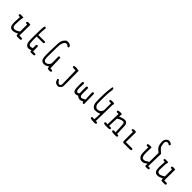

<svg xmlns="http://www.w3.org/2000/svg" viewBox="391 -2430 4218 4218"><g transform="rotate(45 2500.0 -321.5)"><path d="M71.8 -365.7Q74.7 -365.7 92.3 -366.7Q84.5 -246.6 84.5 -199.2Q84.5 -165 89.4 -129.9Q91.3 -119.6 92.8 -111.3Q98.1 -87.4 118.2 -64.9Q137.2 -43.9 168.5 -40.5Q178.2 -39.6 183.8 -39.6Q189.5 -39.6 195.8 -39.6Q202.1 -39.6 213.1 -41.3Q224.1 -43 235.4 -45.9Q269.5 -55.2 301.8 -71.3L319.3 -80.1L320.8 -60.5Q322.3 -38.6 328.1 -27.3Q328.6 -26.4 330.1 -24.9Q331.5 -23.4 336.9 -21.5Q342.3 -19.5 351.1 -19H441.4Q452.1 -20.5 461.4 -26.4L468.3 -40.5Q468.8 -42 468.8 -43.5Q468.8 -54.7 463.4 -62.5Q439 -71.3 410.6 -71.3Q399.4 -71.3 387.2 -69.8L372.6 -67.9L374.5 -371.1Q375 -378.9 375 -386.5Q375 -394 374.5 -397.9Q374 -401.9 373.8 -403.1Q373.5 -404.3 373.3 -405.3Q373 -406.2 373 -406.7Q372.6 -408.2 372.1 -409.2Q358.4 -412.1 329.6 -414.6Q325.7 -415 319.1 -415Q312.5 -415 302 -413.1Q291.5 -411.1 278.3 -405.3L272 -392.1Q271.5 -390.6 271.5 -389.6Q271.5 -377.9 277.3 -370.1Q291 -361.8 307.6 -361.8H320.8L318.8 -142.1L313 -138.7Q282.2 -118.2 258.5 -106.7Q234.9 -95.2 216.3 -92.3Q208 -91.3 200.2 -91.3Q171.4 -91.3 153.8 -108.4Q134.3 -128.4 134.3 -172.4Q134.3 -196.3 138.2 -287.6Q141.1 -356.4 151.9 -395.5Q153.3 -401.9 153.3 -404.5Q153.3 -407.2 153.3 -408.2Q152.8 -411.1 151.9 -412.1Q148.4 -415.5 137.2 -415.5Q136.2 -415.5 135.3 -415.5H134.8H57.6L44.9 -409.2L38.6 -396Q38.1 -394.5 38.1 -391.1Q38.1 -387.7 39.6 -382.8Q41 -377.9 44.4 -374Q55.7 -365.7 71.8 -365.7Z M853 16.6Q888.7 16.6 911.1 7.3L917.5 -5.4Q918 -6.8 918 -10Q918 -13.2 916.7 -18.1Q915.5 -22.9 912.1 -27.3Q892.1 -36.1 867.2 -36.1Q857.4 -36.1 846.7 -34.7L832 -32.7L827.6 -169.4Q828.1 -172.9 828.1 -176.3Q828.1 -186 822.8 -193.8L808.1 -200.7Q806.6 -201.2 805.7 -201.2Q793 -201.2 783.7 -194.3Q777.3 -186.5 775.9 -175.8V-86.4L768.6 -83Q738.3 -68.4 716.8 -68.4Q701.2 -68.4 689.5 -75.7Q663.6 -92.8 659.7 -124.5Q656.7 -150.4 655.5 -191.9Q654.3 -233.4 654.3 -260.5Q654.3 -287.6 654.8 -322.8L856.9 -324.7L870.1 -331.1L876.5 -344.2Q877 -345.7 877 -346.7Q877 -358.9 871.1 -367.7L857.4 -374.5L656.7 -372.6V-385.7Q656.7 -435.1 658.7 -482.7Q660.6 -530.3 666.5 -575.7Q667 -577.6 667 -581.3Q667 -585 665.5 -590.1Q664.1 -595.2 659.7 -600.6L645 -607.9Q643.6 -608.4 640.4 -608.4Q637.2 -608.4 632.8 -607.2Q628.4 -606 624.5 -603Q612.8 -571.3 610.8 -534.2Q608.9 -492.7 607.2 -395.3Q605.5 -297.9 605.5 -257.3Q605.5 -216.8 606 -195.3Q606.9 -133.3 613.8 -96.2Q619.6 -61.5 646 -35.6Q670.4 -10.7 702.1 -9.3Q706.1 -9.3 710 -9.3Q740.2 -9.3 769 -22L786.6 -29.8L787.6 -10.3Q788.1 2.4 793.9 8.1Q799.8 13.7 813.5 14.2Q835.4 16.6 853 16.6Z M1392.1 11.2Q1410.2 11.2 1424.3 2.4L1431.2 -11.2Q1431.6 -12.7 1431.6 -13.7Q1431.6 -25.4 1425.8 -32.7Q1407.2 -42.5 1383.8 -42.5Q1380.4 -42.5 1363.3 -41.5L1353 -349.1L1346.7 -362.3L1333.5 -368.7Q1332 -369.1 1328.6 -369.1Q1325.2 -369.1 1320.3 -367.7Q1315.4 -366.2 1311 -362.8Q1304.7 -354.5 1303.2 -343.8L1305.2 -141.1Q1300.3 -127.4 1295.7 -119.6Q1291 -111.8 1287.6 -106.9Q1278.8 -94.2 1267.6 -84Q1242.2 -61 1212.9 -56.2Q1207.5 -55.7 1202.1 -55.7Q1176.8 -55.7 1159.7 -72.8Q1139.2 -92.8 1137.2 -143.6Q1136.2 -166.5 1136.2 -199.2Q1136.2 -231.9 1137.7 -295.2Q1139.2 -358.4 1139.2 -460.9Q1139.2 -563.5 1160.6 -612.3Q1183.6 -664.1 1210.9 -672.4Q1222.2 -675.8 1232.9 -675.8Q1246.6 -675.8 1260.3 -668.9Q1276.9 -661.1 1296.4 -639.6Q1307.6 -640.1 1316.4 -647L1324.2 -662.1Q1324.2 -664.1 1324.2 -667.2Q1324.2 -670.4 1323.2 -675.8Q1319.8 -689 1305.7 -702.1Q1282.7 -723.6 1249.5 -726.1Q1235.8 -727.1 1220.5 -727.1Q1205.1 -727.1 1190.9 -724.6Q1171.4 -720.2 1135.3 -674.1Q1099.1 -627.9 1094.2 -534.2Q1089.4 -436 1086.9 -312.5Q1085.9 -261.2 1085.9 -215.8Q1085.9 -170.4 1087.9 -144Q1091.3 -99.1 1097.4 -75.4Q1103.5 -51.8 1124 -31.2Q1144.5 -10.7 1175.3 -7.3Q1186 -5.9 1196.8 -5.9Q1217.8 -5.9 1234.1 -10Q1250.5 -14.2 1265.4 -21.5Q1280.3 -28.8 1295.9 -40L1311.5 -50.8Q1319.8 -20.5 1323.2 -10.7Q1326.7 -1 1329.1 4.9Q1332 6.8 1341.6 8.5Q1351.1 10.3 1372.1 10.3Q1376 10.3 1380.4 10.3Q1386.7 11.2 1392.1 11.2Z M1749 120.1Q1781.7 120.1 1808.6 93.3Q1837.9 64 1841.3 32.7Q1842.8 18.6 1842.8 -71.5Q1842.8 -161.6 1839.4 -405.8Q1840.3 -415 1840.3 -421.9Q1840.3 -428.7 1839.6 -432.6Q1838.9 -436.5 1837.9 -438.5Q1835.4 -444.8 1829.1 -445.8Q1802.7 -450.7 1760.7 -454.6Q1752.4 -455.6 1743.7 -455.6Q1716.3 -455.6 1691.4 -445.8L1685.1 -433.1Q1684.6 -431.6 1684.6 -430.7Q1684.6 -419.4 1689.9 -410.6Q1722.2 -400.4 1759.3 -400.4Q1765.1 -400.4 1784.7 -401.4Q1789.6 -59.1 1793 -19.5Q1793.9 -6.8 1793.9 0.7Q1793.9 8.3 1793.7 12.7Q1793.5 17.1 1793 21.5Q1792.5 25.9 1791.5 29.8Q1787.6 48.3 1776.9 59.1Q1765.1 70.8 1749 70.8Q1728 70.8 1706.1 48.3Q1688 28.8 1678.7 5.4L1666.5 -0.5Q1665 -1 1664.1 -1Q1651.9 -1 1644 5.4Q1638.2 12.7 1636.7 22.5Q1652.8 76.7 1677.5 96.4Q1702.1 116.2 1741.2 119.6Q1745.1 120.1 1749 120.1Z M2415 -1Q2426.3 -1 2434.1 -6.3L2440.9 -20.5L2435.1 -306.2Q2435.5 -309.6 2435.5 -311.5Q2435.5 -322.8 2430.2 -330.6L2415.5 -337.4Q2414.1 -337.9 2413.1 -337.9Q2400.4 -337.9 2391.1 -331.1Q2384.8 -323.2 2383.3 -313L2391.6 -103L2384.8 -99.1Q2350.6 -79.1 2325.7 -68.8Q2314 -64 2303.7 -64Q2286.6 -64 2274.4 -76.2L2272.9 -78.1Q2255.4 -97.7 2255.4 -130.9V-300.3Q2255.9 -303.7 2255.9 -305.7Q2255.9 -316.9 2250.5 -324.2L2234.9 -331.5Q2233.4 -332 2230 -332Q2226.6 -332 2220.9 -330.6Q2215.3 -329.1 2210.4 -325.2Q2204.1 -317.4 2202.6 -306.6L2204.6 -112.3Q2199.2 -104 2195.3 -100.6Q2182.1 -86.9 2163.1 -86.9Q2159.7 -86.9 2155.8 -87.4Q2145.5 -88.9 2137.7 -96.7Q2122.6 -111.8 2119.1 -151.4Q2117.2 -170.9 2117.2 -207.5Q2117.2 -244.1 2121.6 -310.5Q2122.1 -313.5 2122.1 -315.4Q2122.1 -326.7 2116.7 -334.5L2102.1 -341.3Q2100.6 -341.8 2097.2 -341.8Q2093.8 -341.8 2088.6 -340.3Q2083.5 -338.9 2078.1 -335.4Q2067.9 -317.9 2067.9 -295.9Q2067.9 -212.4 2069.8 -167Q2071.8 -121.6 2076.7 -96.2Q2081.1 -72.3 2103 -48.8Q2121.1 -30.8 2149.4 -30.8Q2182.1 -30.8 2208.5 -44.9L2216.3 -48.8L2223.1 -43.5Q2258.8 -13.2 2295.9 -11.2Q2298.8 -11.2 2301.8 -11.2Q2336.9 -11.2 2373.5 -31.2L2386.2 -38.1L2399.9 -7.8L2412.6 -1.5Q2414.1 -1 2415 -1Z M2842.8 119.6Q2868.7 119.6 2882.6 120.1Q2896.5 120.6 2897.9 120.6Q2916.5 120.6 2930.2 111.8L2937 98.1Q2937.5 96.7 2937.5 95.7Q2937.5 83.5 2931.2 76.2Q2921.9 68.8 2909.2 68.8Q2905.8 68.8 2901.4 69.8L2885.7 72.3L2896 -439L2903.8 -459Q2904.3 -460.4 2904.3 -461.9Q2904.3 -474.6 2897.9 -483.9Q2886.2 -491.7 2870.1 -491.7H2869.1Q2855 -493.2 2842.3 -493.2Q2811 -493.2 2783.7 -484.4L2777.8 -472.2Q2777.3 -470.7 2777.3 -467.3Q2777.3 -463.9 2778.8 -458.7Q2780.3 -453.6 2783.7 -448.2Q2797.9 -440.4 2814.9 -440.4Q2822.3 -440.4 2830.6 -441.9L2846.2 -444.3V-221.2L2845.2 -218.8Q2826.2 -169.9 2797.9 -152.8Q2771 -136.7 2737.3 -133.3Q2733.4 -132.8 2730 -132.8Q2726.6 -132.8 2721.7 -133.3Q2716.8 -133.8 2710.4 -135.7Q2704.1 -137.7 2697.8 -140.6Q2683.1 -147.9 2670.9 -162.1Q2643.1 -193.4 2643.1 -252V-396.5Q2643.1 -487.8 2647 -544.4Q2650.9 -601.1 2660.6 -656.2Q2662.1 -665 2662.1 -671.9Q2662.1 -692.4 2652.8 -708.5L2639.2 -715.3Q2637.7 -715.8 2635.7 -715.8Q2633.8 -715.8 2630.9 -715.3Q2624.5 -714.4 2619.6 -711.4Q2608.4 -644 2601.1 -575.2Q2592.3 -495.6 2592.3 -355.5Q2592.3 -275.4 2595.2 -223.6Q2599.6 -153.3 2643.1 -109.9Q2670.4 -82.5 2699.2 -82.5Q2739.3 -82.5 2766.6 -87.2Q2793.9 -91.8 2823.7 -105L2842.3 -112.8V-92.8Q2842.3 -17.1 2834.5 54.2L2833 67.4L2799.8 64Q2794.4 63 2789.6 63Q2775.9 63 2764.6 69.8L2757.3 84Q2756.8 85 2756.8 88.1Q2756.8 91.3 2758.3 95.7Q2759.8 100.1 2762.7 104.5Q2800.3 119.6 2842.8 119.6Z M3466.3 -28.8Q3466.8 -30.3 3466.8 -33.9Q3466.8 -37.6 3465.3 -42.7Q3463.9 -47.9 3460.4 -52.2Q3452.1 -59.1 3440.4 -59.1Q3437 -59.1 3432.6 -58.1L3418 -55.7Q3409.7 -272 3408.7 -310.1Q3407.7 -347.7 3378.4 -377Q3358.4 -397 3337.4 -398.9Q3331.1 -399.9 3323.7 -399.9Q3301.8 -399.9 3274.9 -393.6Q3238.3 -384.8 3198.2 -369.6L3177.2 -361.3L3180.2 -383.8Q3184.6 -413.6 3184.6 -430.2Q3184.6 -435.1 3184.1 -439Q3179.7 -443.4 3163.6 -445.3Q3151.9 -446.8 3136.7 -446.8Q3099.6 -446.8 3065.9 -435.5L3060.1 -423.3Q3059.6 -422.4 3059.6 -421.4Q3059.6 -409.7 3066.9 -400.4L3086.4 -391.1L3128.9 -394L3118.2 -59.1L3103 -62.5Q3091.3 -64.5 3081.1 -64.5Q3064 -64.5 3051.3 -58.1L3044.4 -44.4Q3043.9 -43 3043.9 -41.5Q3043.9 -29.8 3049.3 -22.5Q3080.6 -8.3 3112.3 -8.3Q3114.3 -8.3 3134.3 -8.8Q3154.3 -9.3 3185.5 -9.3Q3211.4 -9.3 3232.4 -19.5L3238.8 -32.7Q3239.3 -34.2 3239.3 -35.6Q3239.3 -47.9 3233.4 -55.2Q3218.8 -63.5 3200.2 -63.5Q3192.4 -63.5 3183.6 -62L3168 -59.6L3176.8 -293Q3200.2 -310.1 3217.3 -319.6Q3234.4 -329.1 3251 -334.5Q3283.2 -346.2 3307.6 -348.6Q3311 -349.1 3314 -349.1Q3330.6 -349.1 3341.8 -337.9Q3351.1 -328.6 3353.5 -313.5Q3360.8 -275.4 3368.2 -58.1L3352.5 -60.1Q3340.8 -62 3330.6 -62Q3311.5 -62 3300.3 -56.2L3293.5 -42.5Q3293 -41 3293 -39.6Q3293 -27.8 3298.3 -20.5Q3327.6 -7.3 3362.3 -7.3H3439.5Q3450.2 -8.8 3459.5 -14.6Z M3658.2 -17.1H3867.2Q3879.4 -18.6 3888.7 -25.9L3896 -41.5Q3896.5 -43 3896.5 -43.9Q3896.5 -55.2 3891.1 -63L3877 -69.8L3680.2 -67.9L3684.1 -345.7Q3684.6 -350.1 3684.6 -352.8Q3684.6 -355.5 3684.3 -358.9Q3684.1 -362.3 3683.6 -366.2Q3683.1 -370.1 3682.1 -373.5Q3679.7 -379.4 3676 -383.1Q3672.4 -386.7 3666 -388.2Q3652.8 -389.6 3641.1 -389.6Q3611.3 -389.6 3585.4 -380.9L3579.6 -368.7Q3579.1 -367.2 3579.1 -365.5Q3579.1 -363.8 3579.3 -361.1Q3579.6 -358.4 3580.6 -355.5Q3582 -349.6 3585.9 -344.2Q3595.2 -337.4 3606.9 -337.4Q3610.8 -337.4 3615.2 -338.4L3630.4 -340.8V-56.6Q3635.3 -22.5 3650.9 -18.1Q3654.3 -17.1 3658.2 -17.1Z M4378.9 8.3Q4423.8 13.7 4458 -0.5L4464.4 -13.2Q4464.8 -14.6 4464.8 -15.6Q4464.8 -27.3 4458.5 -35.2Q4447.3 -43 4431.2 -43Q4424.8 -43 4417.5 -41.5L4401.4 -38.6L4410.2 -414.6Q4410.2 -433.1 4402.8 -439.5Q4388.7 -452.1 4348.6 -487.3Q4305.7 -524.9 4296.9 -557.6Q4288.6 -587.4 4283.7 -625Q4282.2 -636.7 4282.2 -647Q4282.2 -673.3 4293 -688.5Q4308.1 -710.9 4335 -712.9Q4336.9 -712.9 4341.3 -712.9Q4345.7 -712.9 4353.5 -710.9Q4369.6 -706.5 4387.2 -692.4Q4389.6 -691.9 4392.1 -691.9Q4402.8 -691.9 4410.2 -697.8L4417.5 -712.4Q4418 -713.9 4418 -717.3Q4418 -720.7 4416.5 -725.6Q4415 -730.5 4411.6 -734.9Q4385.3 -757.3 4344.7 -763.2Q4338.9 -764.2 4332.5 -764.2Q4295.4 -764.2 4261.7 -722.7Q4236.8 -692.4 4234.9 -658.2Q4234.4 -647.9 4234.4 -636.7Q4234.4 -603 4241.2 -567.4Q4250 -521.5 4267.1 -492.2Q4274.9 -479.5 4294.4 -460Q4314 -440.4 4356 -407.7L4352.1 -122.1L4343.3 -119.1Q4321.8 -112.3 4299.3 -93.8Q4270.5 -70.3 4234.1 -70.3Q4197.8 -70.3 4180.7 -95.2Q4172.4 -106.9 4167.7 -125.5Q4163.1 -144 4161.4 -167.2Q4159.7 -190.4 4159.7 -231.7Q4159.7 -272.9 4162.6 -348.6Q4164.1 -361.3 4164.1 -367.7Q4164.1 -379.9 4162.1 -385.3Q4149.9 -388.7 4118.7 -390.1Q4114.7 -390.1 4110.8 -390.1Q4082.5 -390.1 4052.2 -379.4L4046.4 -366.7Q4045.9 -365.7 4045.9 -364.7Q4045.9 -352.5 4053.7 -342.8Q4065.4 -335 4081.5 -335Q4087.9 -335 4095.2 -336.4L4111.3 -339.4Q4108.4 -261.7 4108.4 -224.9Q4108.4 -188 4109.9 -167Q4112.8 -118.7 4120.8 -95.9Q4128.9 -73.2 4153.3 -46.9Q4176.3 -22 4203.6 -18.1Q4215.8 -16.1 4230.7 -16.1Q4245.6 -16.1 4262.7 -19.5Q4292.5 -25.9 4331.1 -53.7L4355.5 -71.3L4352.1 -41.5Q4350.6 -29.8 4350.6 -23.9Q4350.6 -2.4 4355.5 2Q4360.8 7.8 4378.9 8.3Z M4571.8 -365.7Q4574.7 -365.7 4592.3 -366.7Q4584.5 -246.6 4584.5 -199.2Q4584.5 -165 4589.4 -129.9Q4591.3 -119.6 4592.8 -111.3Q4598.1 -87.4 4618.2 -64.9Q4637.2 -43.9 4668.5 -40.5Q4678.2 -39.6 4683.8 -39.6Q4689.5 -39.6 4695.8 -39.6Q4702.1 -39.6 4713.1 -41.3Q4724.1 -43 4735.4 -45.9Q4769.5 -55.2 4801.8 -71.3L4819.3 -80.1L4820.8 -60.5Q4822.3 -38.6 4828.1 -27.3Q4828.6 -26.4 4830.1 -24.9Q4831.5 -23.4 4836.9 -21.5Q4842.3 -19.5 4851.1 -19H4941.4Q4952.1 -20.5 4961.4 -26.4L4968.3 -40.5Q4968.8 -42 4968.8 -43.5Q4968.8 -54.7 4963.4 -62.5Q4939 -71.3 4910.6 -71.3Q4899.4 -71.3 4887.2 -69.8L4872.6 -67.9L4874.5 -371.1Q4875 -378.9 4875 -386.5Q4875 -394 4874.5 -397.9Q4874 -401.9 4873.8 -403.1Q4873.5 -404.3 4873.3 -405.3Q4873 -406.2 4873 -406.7Q4872.6 -408.2 4872.1 -409.2Q4858.4 -412.1 4829.6 -414.6Q4825.7 -415 4819.1 -415Q4812.5 -415 4802 -413.1Q4791.5 -411.1 4778.3 -405.3L4772 -392.1Q4771.5 -390.6 4771.5 -389.6Q4771.5 -377.9 4777.3 -370.1Q4791 -361.8 4807.6 -361.8H4820.8L4818.8 -142.1L4813 -138.7Q4782.2 -118.2 4758.5 -106.7Q4734.9 -95.2 4716.3 -92.3Q4708 -91.3 4700.2 -91.3Q4671.4 -91.3 4653.8 -108.4Q4634.3 -128.4 4634.3 -172.4Q4634.3 -196.3 4638.2 -287.6Q4641.1 -356.4 4651.9 -395.5Q4653.3 -401.9 4653.3 -404.5Q4653.3 -407.2 4653.3 -408.2Q4652.8 -411.1 4651.9 -412.1Q4648.4 -415.5 4637.2 -415.5Q4636.2 -415.5 4635.3 -415.5H4634.8H4557.6L4544.9 -409.2L4538.6 -396Q4538.1 -394.5 4538.1 -391.1Q4538.1 -387.7 4539.6 -382.8Q4541 -377.9 4544.4 -374Q4555.7 -365.7 4571.8 -365.7Z"/></g></svg>

Font: NaikaiFont
Style: ExtraLight
Weight: 200
Version: Version 1.89